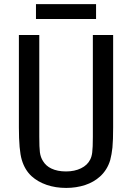

<svg xmlns="http://www.w3.org/2000/svg" viewBox="-20 -899 642 933"><path d="M446.8 -806.6V-878.9H154.8V-806.6ZM394 0Q435.5 -13.7 466.3 -41.5Q501.5 -73.7 515.6 -121.1Q522.9 -148.9 526.4 -182.1Q529.8 -217.8 529.8 -279.8V-729H431.2V-233.9Q431.2 -181.6 428.2 -158.7Q425.8 -138.2 418.5 -124Q404.8 -96.2 373.5 -81.1Q342.3 -65.9 300.8 -65.9Q258.8 -65.9 229.5 -80.1Q203.6 -92.3 189 -116.2Q177.2 -134.3 173.8 -159.2Q170.9 -182.1 170.9 -234.9V-729H71.8V-279.8Q71.8 -168.9 85.9 -122.1Q100.6 -72.8 133.8 -42.5Q163.6 -15.6 206.5 -0.7Q249.5 14.2 301.8 14.2Q350.6 14.2 394 0Z"/></svg>

Font: Hack Dev
Style: Regular
Weight: 400
Designer: Christopher Simpkins
Foundry: Christopher Simpkins
Version: Version 2.0315